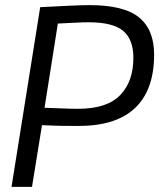

<svg xmlns="http://www.w3.org/2000/svg" viewBox="-20 -730 622 750"><path d="M25 0 137 -702Q214 -706 258.5 -708Q303 -710 330 -710Q464 -710 523 -662Q582 -614 582 -517Q582 -379 508 -308.5Q434 -238 287 -238Q243 -238 214 -238.5Q185 -239 144 -241L105 0ZM206 -638 154 -309Q195 -308 224 -306.5Q253 -305 285 -305Q398 -305 449.5 -358.5Q501 -412 501 -504Q501 -576 461 -609.5Q421 -643 326 -643Q302 -643 276.5 -641.5Q251 -640 206 -638Z"/></svg>

Font: Georama
Style: Italic
Weight: 400
Italic angle: -9°
Designer: Jean-Baptiste Levee
Foundry: Production Type
Version: Version 1.000